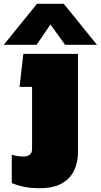

<svg xmlns="http://www.w3.org/2000/svg" viewBox="-67 -758 531 1012"><path d="M-47 -522 128 -738H269L444 -522H276L199 -629L126 -522ZM142 234Q96 234 61.5 227Q27 220 -5 207V57Q24 67 55 67Q102 67 102 27V-300H36L56 -474H344V43Q344 98 323.5 141Q303 184 258.5 209Q214 234 142 234Z"/></svg>

Font: Kanit Black
Style: Regular
Weight: 900
Designer: Katatrad Team
Foundry: CadsonDemak
Version: Version 2.000; ttfautohint (v1.8.3)